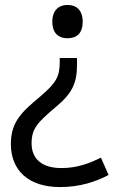

<svg xmlns="http://www.w3.org/2000/svg" viewBox="-20 -566 474 778"><path d="M315 -478C315 -526 289 -546 253 -546C220 -546 192 -526 192 -478C192 -429 220 -411 253 -411C289 -411 315 -429 315 -478ZM292 -304V-331H222V-314C222 -257 209 -231 142 -174C70 -114 24 -73 24 17C24 125 96 192 223 192C303 192 367 171 420 143L389 73C343 95 295 115 229 115C151 115 108 79 108 15C108 -45 131 -69 208 -134C273 -189 292 -229 292 -304Z"/></svg>

Font: Noto Sans Buginese
Style: Regular
Weight: 400
Designer: Monotype Design Team
Foundry: Monotype Imaging Inc.
Version: Version 2.002